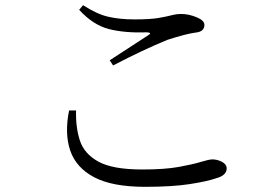

<svg xmlns="http://www.w3.org/2000/svg" viewBox="-20 -721 1040 742"><path d="M247 -294H274Q272 -230 288.5 -178.5Q305 -127 360 -96.5Q415 -66 530 -66Q617 -66 671.5 -76Q726 -86 757 -95.5Q788 -105 801 -105Q820 -105 838 -95.5Q856 -86 856 -70Q856 -43 815 -32Q781 -20 713 -9.5Q645 1 541 1Q414 1 344 -36Q274 -73 251.5 -139Q229 -205 247 -294ZM417 -468 404 -488Q489 -543 553 -585Q561 -590 560 -592.5Q559 -595 549 -596Q463 -593 401.5 -608.5Q340 -624 286 -683L301 -701Q353 -667 397.5 -656.5Q442 -646 500 -646Q560 -646 592 -651.5Q624 -657 643 -662Q662 -667 681 -667Q709 -667 739.5 -654.5Q770 -642 770 -625Q770 -598 735 -595Q698 -590 627 -567Q536 -530 417 -468Z"/></svg>

Font: Han-Nom Khai
Style: Regular
Weight: 400
Version: Version 1.200;June 22, 2023;FontCreator 14.0.0.2814 64-bit